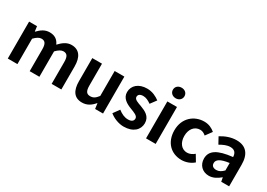

<svg xmlns="http://www.w3.org/2000/svg" viewBox="2 -1659 3503 2521"><g transform="rotate(30 1753.0 -398.0)"><path d="M79 0H225V-385C265 -427 301 -448 333 -448C386 -448 411 -417 411 -331V0H558V-385C598 -427 634 -448 666 -448C719 -448 744 -417 744 -331V0H891V-349C891 -490 836 -574 717 -574C644 -574 590 -530 539 -476C512 -538 465 -574 385 -574C312 -574 260 -534 213 -485H209L199 -560H79Z M1209 14C1286 14 1340 -23 1388 -80H1392L1403 0H1523V-560H1376V-182C1338 -132 1308 -112 1262 -112C1208 -112 1184 -142 1184 -229V-560H1037V-210C1037 -70 1089 14 1209 14Z M1840 14C1986 14 2063 -65 2063 -163C2063 -267 1981 -304 1907 -332C1848 -354 1793 -369 1793 -410C1793 -442 1817 -464 1867 -464C1909 -464 1948 -444 1988 -416L2054 -505C2007 -540 1945 -574 1863 -574C1737 -574 1655 -503 1655 -402C1655 -309 1737 -266 1808 -239C1867 -216 1925 -197 1925 -155C1925 -120 1900 -96 1844 -96C1792 -96 1744 -118 1694 -157L1627 -65C1682 -19 1765 14 1840 14Z M2175 0H2321V-560H2175ZM2249 -650C2299 -650 2336 -684 2336 -730C2336 -778 2299 -810 2249 -810C2198 -810 2161 -778 2161 -730C2161 -684 2198 -650 2249 -650Z M2717 14C2779 14 2847 -7 2900 -54L2842 -151C2811 -125 2773 -106 2733 -106C2652 -106 2594 -174 2594 -279C2594 -385 2652 -454 2737 -454C2769 -454 2795 -441 2823 -417L2893 -512C2852 -547 2799 -574 2730 -574C2578 -574 2444 -466 2444 -279C2444 -94 2562 14 2717 14Z M3132 14C3196 14 3252 -18 3301 -60H3304L3315 0H3435V-327C3435 -489 3362 -574 3220 -574C3132 -574 3052 -541 2986 -500L3039 -403C3091 -433 3141 -456 3193 -456C3262 -456 3286 -414 3288 -359C3063 -335 2966 -272 2966 -152C2966 -57 3032 14 3132 14ZM3180 -101C3137 -101 3106 -120 3106 -164C3106 -214 3152 -251 3288 -269V-156C3253 -121 3222 -101 3180 -101Z"/></g></svg>

Font: Source Han Sans SC Bold
Style: Regular
Weight: 700
Designer: Ryoko NISHIZUKA (kana & ideographs); Paul D. Hunt (Latin, Greek & Cyrillic); Wenlong ZHANG (bopomofo); Sandoll Communica
Foundry: Adobe Systems Incorporated
Version: Version 1.001;PS 1.001;hotconv 1.0.78;makeotf.lib2.5.61930